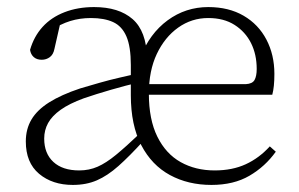

<svg xmlns="http://www.w3.org/2000/svg" viewBox="-20 -510 845 543"><path d="M186 13Q128 13 90.5 -18.5Q53 -50 53 -110Q53 -145 69 -172Q85 -199 119 -220.5Q153 -242 207 -260Q234 -268 262 -276Q290 -284 318.5 -290.5Q347 -297 373 -303V-277Q335 -268 293.5 -256Q252 -244 217 -232Q176 -217 151.5 -199.5Q127 -182 116 -162Q105 -142 105 -118Q105 -76 131 -52Q157 -28 204 -28Q232 -28 256 -38.5Q280 -49 308 -72Q336 -95 377 -134L391 -112H386Q346 -68 315 -40.5Q284 -13 254 0Q224 13 186 13ZM578 13Q512 13 460.5 -15Q409 -43 379.5 -99.5Q350 -156 350 -241V-326Q350 -378 337.5 -407Q325 -436 300 -447.5Q275 -459 237 -459Q206 -459 178.5 -450.5Q151 -442 122 -423L152 -451L134 -372Q131 -356 121 -348.5Q111 -341 98 -341Q84 -341 75.5 -348.5Q67 -356 65 -369Q76 -407 100.5 -434Q125 -461 162.5 -475.5Q200 -490 246 -490Q316 -490 355 -456Q394 -422 396 -346L377 -348Q403 -415 454 -452.5Q505 -490 569 -490Q627 -490 669 -465.5Q711 -441 733.5 -398Q756 -355 756 -301Q756 -282 754.5 -267.5Q753 -253 750 -242H376V-272H675Q694 -273 700 -284Q706 -295 706 -315Q706 -356 690 -388Q674 -420 643.5 -439.5Q613 -459 569 -459Q522 -459 484 -432Q446 -405 423.5 -357.5Q401 -310 401 -245Q401 -172 425 -123.5Q449 -75 491 -51.5Q533 -28 587 -28Q637 -28 675 -45.5Q713 -63 743 -96L760 -81Q730 -39 685.5 -13Q641 13 578 13Z"/></svg>

Font: Source Serif 4 18pt Light
Style: Regular
Weight: 300
Designer: Frank Grießhammer
Foundry: Adobe Systems Incorporated
Version: Version 4.004;hotconv 1.0.116;makeotfexe 2.5.65601